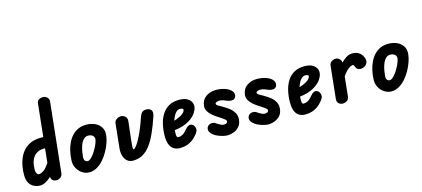

<svg xmlns="http://www.w3.org/2000/svg" viewBox="-72 -1645 5044 2297"><g transform="rotate(-15 2450.0 -497.0)"><path d="M201.5 10Q165.5 10 129.8 -6Q94 -22 70.5 -59.5Q47 -97 47 -161.5Q47 -214.5 56.2 -268.5Q65.5 -322.5 87 -371.2Q108.5 -420 144.2 -458.2Q180 -496.5 232.8 -518.8Q285.5 -541 358 -541H387L429.5 -945.5Q433 -978 455 -991Q477 -1004 502 -1004Q534.5 -1004 556.8 -983.5Q579 -963 575 -926L484 -67.5Q480.5 -34.5 455.8 -17.2Q431 0 406 0Q383.5 0 364.2 -13.2Q345 -26.5 341 -55L340.5 -59.5Q310.5 -30.5 274 -10.2Q237.5 10 201.5 10ZM226.5 -125Q248 -125 280.2 -146.2Q312.5 -167.5 354 -229.5L372.5 -406H364.5Q317.5 -406 285.8 -391.5Q254 -377 234 -353Q214 -329 203.8 -300.2Q193.5 -271.5 189.8 -242.2Q186 -213 186 -188.5Q186 -164 196 -144.5Q206 -125 226.5 -125Z M811 10Q768 10 727.5 -15.2Q687 -40.5 662.2 -84.8Q637.5 -129 640.5 -186Q643 -242 655 -295.5Q667 -349 689 -395.2Q711 -441.5 743.8 -476.5Q776.5 -511.5 820.2 -531.2Q864 -551 920 -551Q978.5 -551 1026.5 -529.2Q1074.5 -507.5 1100.5 -465.8Q1126.5 -424 1119 -364Q1115 -324.5 1098 -275.2Q1081 -226 1053.2 -176Q1025.5 -126 988.5 -83.8Q951.5 -41.5 906.5 -15.8Q861.5 10 811 10ZM826.5 -125Q843.5 -125 863.2 -141.8Q883 -158.5 903 -185.5Q923 -212.5 940 -243.5Q957 -274.5 968.5 -303.8Q980 -333 982.5 -353.5Q986 -379 966.2 -398.8Q946.5 -418.5 908.5 -418.5Q882.5 -418.5 863 -404.2Q843.5 -390 829.5 -365.5Q815.5 -341 806.2 -310.2Q797 -279.5 791.5 -246.2Q786 -213 783.5 -182Q783 -168 787 -154.8Q791 -141.5 800.8 -133.2Q810.5 -125 826.5 -125Z M1353.5 10Q1309 10 1280.2 -15.2Q1251.5 -40.5 1239.5 -83Q1227.5 -125.5 1233 -178L1264 -476Q1267.5 -507 1294 -524Q1320.5 -541 1346 -541Q1377 -541 1400.2 -519.8Q1423.5 -498.5 1419 -460.5L1394 -243Q1388 -191 1386.5 -164.2Q1385 -137.5 1387.5 -128Q1390 -118.5 1396.5 -118.5Q1401.5 -118.5 1417.2 -135Q1433 -151.5 1457.5 -191.5Q1482 -231.5 1513.2 -301Q1544.5 -370.5 1580 -476Q1591.5 -509 1609.8 -525Q1628 -541 1659.5 -541Q1700.5 -541 1720.2 -517Q1740 -493 1725.5 -446Q1687.5 -332 1649 -246.5Q1610.5 -161 1567 -104Q1523.5 -47 1471.2 -18.5Q1419 10 1353.5 10Z M1929.5 10Q1896 10 1864.2 -6.2Q1832.5 -22.5 1812.5 -64Q1792.5 -105.5 1793 -181Q1794 -256 1809.8 -323Q1825.5 -390 1858.8 -441.5Q1892 -493 1944.8 -522.2Q1997.5 -551.5 2072.5 -551Q2138 -550.5 2175.8 -526.2Q2213.5 -502 2224.2 -465Q2235 -428 2218.5 -387.5Q2203.5 -351.5 2175.8 -322Q2148 -292.5 2110 -270Q2072 -247.5 2026 -233.2Q1980 -219 1928.5 -213.5Q1928 -205.5 1927.2 -197.2Q1926.5 -189 1926 -182Q1925.5 -170 1926.2 -155.8Q1927 -141.5 1931.8 -131.5Q1936.5 -121.5 1946.5 -121.5Q1968.5 -121.5 1986 -128.2Q2003.5 -135 2017.2 -145.5Q2031 -156 2040.8 -167Q2050.5 -178 2057 -186Q2079.5 -214 2103.5 -224.2Q2127.5 -234.5 2152 -218.5Q2163 -209.5 2171.8 -193Q2180.5 -176.5 2179.8 -155Q2179 -133.5 2161 -109Q2146 -89 2117.8 -61Q2089.5 -33 2043.8 -11.5Q1998 10 1929.5 10ZM1951.5 -324Q1974 -330 1996.8 -339.5Q2019.5 -349 2039.8 -361Q2060 -373 2073.8 -387.2Q2087.5 -401.5 2092 -417.5Q2095 -429 2085 -436Q2075 -443 2053 -443Q2029 -443 2009.8 -426.5Q1990.5 -410 1976 -383Q1961.5 -356 1951.5 -324Z M2522.5 10Q2498 10 2468.2 2.8Q2438.5 -4.5 2411 -15.8Q2383.5 -27 2365 -39.5Q2334.5 -61 2319.5 -86.8Q2304.5 -112.5 2317 -143.5Q2325 -162 2343 -171.2Q2361 -180.5 2382 -180.2Q2403 -180 2418.5 -169.5Q2429.5 -162 2445.2 -151.5Q2461 -141 2479 -133Q2497 -125 2514.5 -125Q2538 -125 2548.8 -134Q2559.5 -143 2560 -155Q2560 -163.5 2551 -173.2Q2542 -183 2520 -197.5Q2513 -202.5 2500.8 -210.8Q2488.5 -219 2475.2 -228Q2462 -237 2452 -243Q2429 -257.5 2401.2 -281.2Q2373.5 -305 2355 -336.2Q2336.5 -367.5 2340.5 -403Q2347.5 -474.5 2400.5 -512.8Q2453.5 -551 2527.5 -551Q2558.5 -551 2594 -544.8Q2629.5 -538.5 2660 -524.5Q2704.5 -504.5 2723.8 -473.5Q2743 -442.5 2726.5 -407.5Q2714 -382 2681.8 -380.8Q2649.5 -379.5 2620 -393Q2607.5 -399 2583.2 -407.8Q2559 -416.5 2536.5 -416.5Q2516.5 -416.5 2499.8 -410.5Q2483 -404.5 2482 -393Q2480.5 -377.5 2504.2 -364.5Q2528 -351.5 2552.5 -337Q2577 -322.5 2603 -305.2Q2629 -288 2643.5 -274.5Q2667 -255 2687 -219.2Q2707 -183.5 2702 -136.5Q2697.5 -84.5 2669.2 -52.2Q2641 -20 2601.2 -5Q2561.5 10 2522.5 10Z M3029.5 10Q3005 10 2975.2 2.8Q2945.5 -4.5 2918 -15.8Q2890.5 -27 2872 -39.5Q2841.5 -61 2826.5 -86.8Q2811.5 -112.5 2824 -143.5Q2832 -162 2850 -171.2Q2868 -180.5 2889 -180.2Q2910 -180 2925.5 -169.5Q2936.5 -162 2952.2 -151.5Q2968 -141 2986 -133Q3004 -125 3021.5 -125Q3045 -125 3055.8 -134Q3066.5 -143 3067 -155Q3067 -163.5 3058 -173.2Q3049 -183 3027 -197.5Q3020 -202.5 3007.8 -210.8Q2995.5 -219 2982.2 -228Q2969 -237 2959 -243Q2936 -257.5 2908.2 -281.2Q2880.5 -305 2862 -336.2Q2843.5 -367.5 2847.5 -403Q2854.5 -474.5 2907.5 -512.8Q2960.5 -551 3034.5 -551Q3065.5 -551 3101 -544.8Q3136.5 -538.5 3167 -524.5Q3211.5 -504.5 3230.8 -473.5Q3250 -442.5 3233.5 -407.5Q3221 -382 3188.8 -380.8Q3156.5 -379.5 3127 -393Q3114.5 -399 3090.2 -407.8Q3066 -416.5 3043.5 -416.5Q3023.5 -416.5 3006.8 -410.5Q2990 -404.5 2989 -393Q2987.5 -377.5 3011.2 -364.5Q3035 -351.5 3059.5 -337Q3084 -322.5 3110 -305.2Q3136 -288 3150.5 -274.5Q3174 -255 3194 -219.2Q3214 -183.5 3209 -136.5Q3204.5 -84.5 3176.2 -52.2Q3148 -20 3108.2 -5Q3068.5 10 3029.5 10Z M3481 10Q3447.5 10 3415.8 -6.2Q3384 -22.5 3364 -64Q3344 -105.5 3344.5 -181Q3345.5 -256 3361.2 -323Q3377 -390 3410.2 -441.5Q3443.5 -493 3496.2 -522.2Q3549 -551.5 3624 -551Q3689.5 -550.5 3727.2 -526.2Q3765 -502 3775.8 -465Q3786.5 -428 3770 -387.5Q3755 -351.5 3727.2 -322Q3699.5 -292.5 3661.5 -270Q3623.5 -247.5 3577.5 -233.2Q3531.5 -219 3480 -213.5Q3479.5 -205.5 3478.8 -197.2Q3478 -189 3477.5 -182Q3477 -170 3477.8 -155.8Q3478.5 -141.5 3483.2 -131.5Q3488 -121.5 3498 -121.5Q3520 -121.5 3537.5 -128.2Q3555 -135 3568.8 -145.5Q3582.5 -156 3592.2 -167Q3602 -178 3608.5 -186Q3631 -214 3655 -224.2Q3679 -234.5 3703.5 -218.5Q3714.5 -209.5 3723.2 -193Q3732 -176.5 3731.2 -155Q3730.5 -133.5 3712.5 -109Q3697.5 -89 3669.2 -61Q3641 -33 3595.2 -11.5Q3549.5 10 3481 10ZM3503 -324Q3525.5 -330 3548.2 -339.5Q3571 -349 3591.2 -361Q3611.5 -373 3625.2 -387.2Q3639 -401.5 3643.5 -417.5Q3646.5 -429 3636.5 -436Q3626.5 -443 3604.5 -443Q3580.5 -443 3561.2 -426.5Q3542 -410 3527.5 -383Q3513 -356 3503 -324Z M3954 0Q3924 0 3903 -19.5Q3882 -39 3885.5 -74L3928 -477.5Q3931.5 -508.5 3956 -524.8Q3980.5 -541 4006 -541Q4032.5 -541 4053.2 -521.8Q4074 -502.5 4074 -479.5V-475Q4100.5 -501.5 4136.2 -526.2Q4172 -551 4218 -551Q4267 -551 4302.8 -524.8Q4338.5 -498.5 4353 -448.5Q4361 -420.5 4348.8 -394.5Q4336.5 -368.5 4306.5 -355Q4274.5 -340.5 4246.2 -348.8Q4218 -357 4206 -387.5Q4202.5 -398.5 4199 -406.5Q4195.5 -414.5 4185.5 -414.5Q4163 -414.5 4128.2 -388Q4093.5 -361.5 4058 -307.5L4032.5 -63.5Q4029 -32.5 4005.2 -16.2Q3981.5 0 3954 0Z M4552.5 10Q4509.5 10 4469 -15.2Q4428.5 -40.5 4403.8 -84.8Q4379 -129 4382 -186Q4384.5 -242 4396.5 -295.5Q4408.5 -349 4430.5 -395.2Q4452.5 -441.5 4485.2 -476.5Q4518 -511.5 4561.8 -531.2Q4605.5 -551 4661.5 -551Q4720 -551 4768 -529.2Q4816 -507.5 4842 -465.8Q4868 -424 4860.5 -364Q4856.5 -324.5 4839.5 -275.2Q4822.5 -226 4794.8 -176Q4767 -126 4730 -83.8Q4693 -41.5 4648 -15.8Q4603 10 4552.5 10ZM4568 -125Q4585 -125 4604.8 -141.8Q4624.5 -158.5 4644.5 -185.5Q4664.5 -212.5 4681.5 -243.5Q4698.5 -274.5 4710 -303.8Q4721.5 -333 4724 -353.5Q4727.5 -379 4707.8 -398.8Q4688 -418.5 4650 -418.5Q4624 -418.5 4604.5 -404.2Q4585 -390 4571 -365.5Q4557 -341 4547.8 -310.2Q4538.5 -279.5 4533 -246.2Q4527.5 -213 4525 -182Q4524.5 -168 4528.5 -154.8Q4532.5 -141.5 4542.2 -133.2Q4552 -125 4568 -125Z"/></g></svg>

Font: Edu NSW ACT Hand
Style: Regular
Weight: 400
Designer: Tina and Corey Anderson, Eben Sorkin, Mirko Velimirovic
Foundry: Sorkin Type Co.
Version: Version 2.000